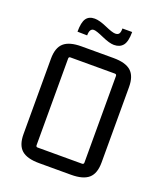

<svg xmlns="http://www.w3.org/2000/svg" viewBox="-147 -900 853 1003"><g transform="rotate(20 279.0 -398.0)"><path d="M198 -706 144 -707Q144 -759 159 -780.5Q174 -802 206 -802Q232 -802 274 -783.5Q316 -765 332 -765Q347 -765 353 -773.5Q359 -782 359 -803H413Q413 -750 396 -728.5Q379 -707 346 -707Q321 -707 278.5 -726Q236 -745 222 -745Q198 -745 198 -706ZM62 -108V-527Q62 -588 92.5 -615Q123 -642 190 -642H368Q435 -642 465.5 -615Q496 -588 496 -527V-108Q496 -47 465.5 -20Q435 7 368 7H190Q123 7 92.5 -20Q62 -47 62 -108ZM402 -568H155Q146 -568 146 -558V-77Q146 -67 155 -67H402Q412 -67 412 -77V-558Q412 -568 402 -568Z"/></g></svg>

Font: Gemunu Libre
Style: Regular
Weight: 400
Designer: Puspanada Ekanayake, Sola Matas, Pathum Egodawatta, Kosala Senevirathne
Foundry: mooniak
Version: Version 1.100